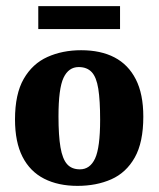

<svg xmlns="http://www.w3.org/2000/svg" viewBox="-20 -597 518 627"><path d="M307 -206Q307 -269 301 -307Q295 -345 279.5 -361.5Q264 -378 237 -378Q204 -378 187.5 -343Q171 -308 171 -217Q171 -154 177.5 -116Q184 -78 199 -61Q214 -44 241 -44Q274 -44 290.5 -79.5Q307 -115 307 -206ZM29 -207Q29 -290 57.5 -339.5Q86 -389 135 -411Q184 -433 245 -433Q309 -433 354 -409.5Q399 -386 423.5 -338Q448 -290 448 -216Q448 -132 420 -82.5Q392 -33 343.5 -11.5Q295 10 233 10Q170 10 124 -13.5Q78 -37 53.5 -85Q29 -133 29 -207ZM105 -577H372V-502H105Z"/></svg>

Font: Yrsa
Style: Bold
Weight: 700
Version: Version 2.004